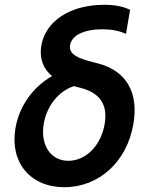

<svg xmlns="http://www.w3.org/2000/svg" viewBox="-20 -770 640 800"><path d="M407 -648C445 -648 475 -642 505 -629L522 -729C494 -743 459 -750 414 -750C272 -750 169 -682 152 -579C144 -527 159 -484 197 -453C118 -408 60 -329 44 -234C21 -93 106 10 248 10C393 10 510 -97 536 -255C558 -385 506 -474 391 -505L349 -516C291 -532 267 -551 272 -582C279 -623 330 -648 407 -648ZM288 -411 319 -403C397 -382 430 -333 416 -253C401 -164 338 -100 265 -100C191 -100 148 -165 162 -253C175 -330 225 -391 288 -411Z"/></svg>

Font: CommitMono
Style: Bold Italic
Weight: 700
Monospace: yes
Designer: Eigil Nikolajsen
Foundry: Eigil Nikolajsen
Version: Version 1.143